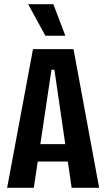

<svg xmlns="http://www.w3.org/2000/svg" viewBox="-20 -894 506 914"><path d="M14 0 137 -660H330L452 0H321L239 -562H225L141 0ZM115 -125V-208H358V-125ZM196 -724 114 -874H234L291 -724Z"/></svg>

Font: Bricolage Grotesque 24pt Condensed SemiBold
Style: Regular
Weight: 600
Width: 3
Designer: Mathieu Triay
Foundry: Atelier Triay
Version: Version 1.001;gftools[0.9.33.dev8+g029e19f]